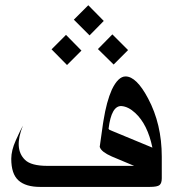

<svg xmlns="http://www.w3.org/2000/svg" viewBox="-20 -735 662 740"><path d="M293.9 -540 238.3 -484.4 178.7 -544.9 234.4 -600.6ZM473.6 -542 418 -486.3 357.4 -545.9 413.1 -602.5ZM379.9 -654.3 325.2 -598.6 264.6 -659.2 320.3 -714.8ZM353.5 -14.6H134.8Q79.1 -14.6 51.3 -39.6Q23.4 -64.5 23.4 -123Q23.4 -155.3 41 -194.3Q58.6 -233.4 68.4 -251Q32.2 -162.1 76.2 -119.1Q99.6 -95.7 163.1 -95.7H168.9H353.5H497.1L411.1 -131.8Q371.1 -149.4 365.2 -167Q364.3 -168.9 364.3 -168.9L377 -258.8L378.9 -270.5Q390.6 -343.8 411.1 -389.6Q435.5 -440.4 463.9 -440.4Q505.9 -440.4 550.8 -355.5Q603.5 -256.8 603.5 -130.9V-47.9Q603.5 -29.3 595.2 -22Q586.9 -14.6 556.6 -14.6ZM398.4 -238.3 402.3 -234.4 567.4 -166Q548.8 -255.9 501 -299.8Q474.6 -324.2 448.2 -326.2Q409.2 -328.1 398.4 -238.3Z"/></svg>

Font: Thabit
Style: Regular
Weight: 500
Designer: Regenerated by Nadim Shaikli
Foundry: MAK Alagha
Version: 0.01